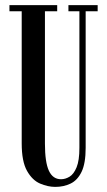

<svg xmlns="http://www.w3.org/2000/svg" viewBox="-20 -720 420 752"><path d="M196.5 12Q167.5 12 137 -1Q106.5 -14 85.8 -50.8Q65 -87.5 65 -158.5V-676H17V-700H204V-676H156V-157.5Q156 -84.5 171.5 -51.2Q187 -18 219 -18Q236 -18 252.5 -28Q269 -38 280 -64.8Q291 -91.5 291 -141V-676H248V-700H362.5V-676H315.5V-141Q315.5 -80 299.5 -47Q283.5 -14 256.5 -1Q229.5 12 196.5 12Z"/></svg>

Font: Imbue 50pt Medium
Style: Regular
Weight: 500
Designer: Tyler Finck
Foundry: Etcetera Type Company
Version: Version 1.102; ttfautohint (v1.8.3)